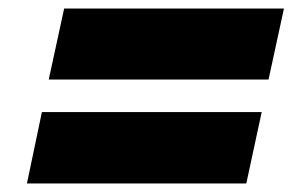

<svg xmlns="http://www.w3.org/2000/svg" viewBox="-20 -589 687 449"><path d="M94 -403 130 -569H644L608 -403ZM43 -160 78 -327H592L556 -160Z"/></svg>

Font: Hubot Sans Condensed ExtraLight Black
Style: Italic
Weight: 900
Italic angle: -12.0243°
Version: Version 2.000